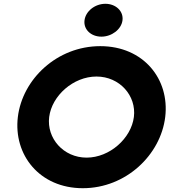

<svg xmlns="http://www.w3.org/2000/svg" viewBox="-20 -968 893 1011"><path d="M425 -861C419 -813 459 -775 514 -775C568 -775 619 -813 625 -861C631 -910 589 -948 535 -948C480 -948 431 -909 425 -861ZM239 -352C253 -464 366 -565 488 -565C610 -565 699 -464 685 -352C671 -240 558 -138 436 -138C314 -138 225 -240 239 -352ZM74 -352C50 -153 188 23 416 23C644 23 826 -153 850 -352C874 -551 736 -725 508 -725C280 -725 98 -551 74 -352Z"/></svg>

Font: Bluebird
Style: SfBdExtObl
Weight: 700
Designer: Jasper
Foundry: Cannot Into Space Fonts
Version: Version 0.98